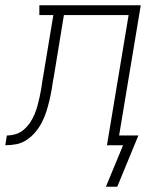

<svg xmlns="http://www.w3.org/2000/svg" viewBox="-76 -550 596 727"><path d="M325 157 390 0H329L411 -493H166L127 -255Q127 -254 127 -254Q127 -254 127 -253L126 -252Q123 -231 119.5 -210.5Q116 -190 111 -169Q106 -148 99.5 -127.5Q93 -107 83 -87.5Q73 -68 58.5 -50.5Q44 -33 25.5 -20.5Q7 -8 -14 -4Q-35 0 -56 0L-50 -37Q-34 -37 -17 -42Q0 -47 13.5 -58.5Q27 -70 37 -84.5Q47 -99 54 -115.5Q61 -132 65.5 -148Q70 -164 73.5 -180.5Q77 -197 80 -213.5Q83 -230 85 -247Q86 -251 86.5 -255.5Q87 -260 88 -264L126 -493H73V-530H457L375 -37H448L368 157Z"/></svg>

Font: Iosevka Slab Extralight
Style: Italic
Weight: 200
Italic angle: -9°
Monospace: yes
Designer: Belleve Invis
Foundry: Belleve Invis
Version: Version 11.1.1; ttfautohint (v1.8.3)